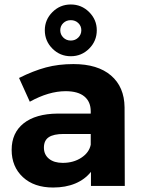

<svg xmlns="http://www.w3.org/2000/svg" viewBox="-20 -830 635 857"><path d="M386 0V-63Q359 -29 316 -11Q273 7 217 7Q132 7 82 -39.5Q32 -86 32 -161Q32 -237 85.5 -279.5Q139 -322 237 -323H385V-333Q385 -376 356.5 -399.5Q328 -423 273 -423Q198 -423 113 -376L65 -482Q129 -514 185 -529Q241 -544 308 -544Q416 -544 475.5 -493Q535 -442 536 -351L537 0ZM385 -184V-232H264Q219 -232 197.5 -217.5Q176 -203 176 -171Q176 -140 198.5 -121.5Q221 -103 260 -103Q308 -103 343 -126Q378 -149 385 -184ZM412 -695Q412 -647 378 -613Q344 -579 296 -579Q248 -579 214 -613Q180 -647 180 -695Q180 -742 214 -776Q248 -810 296 -810Q344 -810 378 -776Q412 -742 412 -695ZM296 -740Q276 -740 262.5 -727Q249 -714 249 -695Q249 -676 262.5 -662.5Q276 -649 296 -649Q316 -649 329.5 -662.5Q343 -676 343 -695Q343 -714 329.5 -727Q316 -740 296 -740Z"/></svg>

Font: Argentum Sans SemiBold
Style: Regular
Weight: 600
Designer: Julieta Ulanovsky (Modified by Cristiano Sobral)
Foundry: Julieta Ulanovsky
Version: Version 5.001;November 22, 2018;FontCreator 11.5.0.2425 64-b